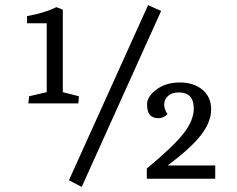

<svg xmlns="http://www.w3.org/2000/svg" viewBox="-20 -700 930 752"><path d="M163 -609H86V-637Q154 -649 201 -672L226 -662V-339L289 -323L287 -295H91L94 -323L163 -339ZM300 32 250 6 560 -680 611 -657ZM555 0V-40Q660 -127 699.5 -178Q739 -229 739 -275Q739 -338 680 -338Q653 -338 638 -324Q623 -310 623 -291Q623 -272 636 -253Q620 -237 600 -237Q580 -237 568 -249Q556 -261 556 -291.5Q556 -322 593 -349.5Q630 -377 684.5 -377Q739 -377 773 -348.5Q807 -320 807 -271.5Q807 -223 768 -172Q729 -121 637 -52H823V0Z"/></svg>

Font: Caladea
Style: Regular
Weight: 400
Designer: Carolina Giovagnoli and Andres Torresi
Foundry: Carolina Giovagnoli and Andres Torresi
Version: Version 1.002